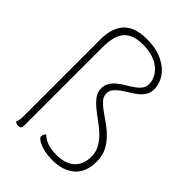

<svg xmlns="http://www.w3.org/2000/svg" viewBox="-211 -796 897 897"><g transform="rotate(45 237.5 -347.5)"><path d="M65 -549Q65 -592 76 -621.5Q87 -651 107 -669.5Q127 -688 155 -696Q183 -704 218 -704Q272 -704 308 -689.5Q344 -675 366.5 -653.5Q389 -632 398.5 -607.5Q408 -583 408 -563Q408 -540 397.5 -523Q387 -506 370.5 -493Q354 -480 335.5 -469Q317 -458 300.5 -446Q284 -434 273.5 -421Q263 -408 263 -390Q263 -370 277.5 -354Q292 -338 313.5 -322.5Q335 -307 360 -289.5Q385 -272 406.5 -250Q428 -228 442.5 -200Q457 -172 457 -134Q457 -62 415.5 -26.5Q374 9 305 9Q278 9 256.5 4.5Q235 0 220 -6.5Q205 -13 197 -20Q189 -27 189 -32Q189 -41 193.5 -48Q198 -55 200 -56Q218 -39 241.5 -30.5Q265 -22 303 -22Q328 -22 349.5 -28Q371 -34 387.5 -47.5Q404 -61 413.5 -82Q423 -103 423 -132Q423 -164 408.5 -189Q394 -214 372.5 -234.5Q351 -255 326 -272.5Q301 -290 279.5 -308Q258 -326 243.5 -345.5Q229 -365 229 -389Q229 -412 239.5 -428.5Q250 -445 266.5 -458Q283 -471 301.5 -482Q320 -493 336.5 -504.5Q353 -516 363.5 -530Q374 -544 374 -563Q374 -580 365.5 -599.5Q357 -619 339 -635.5Q321 -652 292 -662.5Q263 -673 222 -673Q159 -673 128.5 -640.5Q98 -608 98 -528V-14Q98 -3 94 2.5Q90 8 79 8Q70 8 64 5Q60 3 58 1Q59 -3 61 -9Q63 -14 64 -21Q65 -28 65 -37Z"/></g></svg>

Font: Yanone Kaffeesatz Thin
Style: Regular
Weight: 250
Designer: Yanone
Foundry: Yanone Font Production. Not for release.
Version: Version 1.002